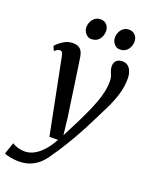

<svg xmlns="http://www.w3.org/2000/svg" viewBox="-223 -864 952 1208"><g transform="rotate(20 253.0 -259.5)"><path d="M85.5 -466Q82 -484.5 76.5 -490.8Q71 -497 63 -497Q54.5 -497 46.2 -492.5Q38 -488 27 -478.5L14 -508.5Q18 -514.5 33.5 -528.5Q49 -542.5 72.2 -554.8Q95.5 -567 122.5 -567Q148 -567 162.8 -558.8Q177.5 -550.5 185.2 -535.5Q193 -520.5 196 -500Q203 -452.5 210 -405.2Q217 -358 223.8 -310.8Q230.5 -263.5 237.2 -216.5Q244 -169.5 251 -122.5L265 -1.5L326 -121.5Q345 -160.5 362.2 -198.2Q379.5 -236 393.2 -272.8Q407 -309.5 415.2 -346Q423.5 -382.5 423.5 -419.5Q423.5 -441.5 418.2 -455.8Q413 -470 407.5 -483Q402 -496 402 -514.5Q402 -539 416.5 -552.5Q431 -566 455.5 -566Q478 -566 493 -554Q508 -542 515.8 -521Q523.5 -500 523.5 -473.5Q523.5 -419 507 -365.8Q490.5 -312.5 465.8 -262.2Q441 -212 417.5 -165.5Q399 -127.5 379.5 -90.5Q360 -53.5 340.2 -19Q320.5 15.5 302 45.2Q283.5 75 267.8 99.2Q252 123.5 239.5 140Q218.5 174 191.8 198.5Q165 223 131.5 236.2Q98 249.5 54.5 249.5Q30 249.5 0.8 244.2Q-28.5 239 -41 231.5L-14.5 153.5Q-5.5 161 17.8 169.2Q41 177.5 71.5 177.5Q98.5 177.5 127.5 163.5Q156.5 149.5 186 118.8Q215.5 88 243 37.5H185.5ZM221.5 -630Q199.5 -630 183.5 -648.8Q167.5 -667.5 168 -692Q169 -723.5 188 -745.5Q207 -767.5 236 -767.5Q263.5 -767.5 278.5 -749.5Q293.5 -731.5 293 -708Q293 -675.5 274.2 -652.8Q255.5 -630 221.5 -630ZM412.5 -630Q390 -630 374.2 -648.8Q358.5 -667.5 359 -692Q360 -723.5 378.5 -745.5Q397 -767.5 427 -767.5Q453.5 -767.5 469 -749.5Q484.5 -731.5 484 -708Q483.5 -675.5 464.8 -652.8Q446 -630 412.5 -630Z"/></g></svg>

Font: Merriweather Medium
Style: Italic
Weight: 500
Italic angle: -7.8°
Version: Version 2.101